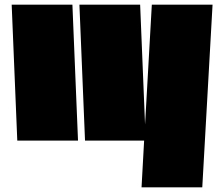

<svg xmlns="http://www.w3.org/2000/svg" viewBox="-20 -757 960 822"><path d="M314 -155H54L30 -737H290ZM586 45 597 -155H344L320 -737H580L601 -224L630 -737H890L846 45Z"/></svg>

Font: ChangwonDangamAsac Bold
Style: Regular
Weight: 700
Designer: Choi Chi-young, Lee Youngbeen, Kim Jungjin, Yoon Jihee, Han Dohee
Foundry: YoonDesign Inc.
Version: Version 1.010;Build 20210623